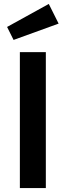

<svg xmlns="http://www.w3.org/2000/svg" viewBox="-20 -956 334 976"><path d="M16 -819 49 -753 278 -836 228 -936ZM81 -691V0H213V-691Z"/></svg>

Font: Fira Sans Medium
Style: Regular
Weight: 500
Designer: Carrois Corporate & Edenspiekermann AG
Foundry: Carrois Corporate GbR & Edenspiekermann AG
Version: Version 4.203